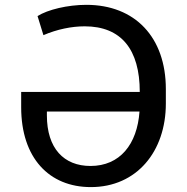

<svg xmlns="http://www.w3.org/2000/svg" viewBox="-20 -757 765 787"><path d="M352.3 9.9C540.5 9.9 659.8 -136.4 659.8 -332.4V-392C659.8 -604 533.7 -737.2 333.8 -737.2C257.8 -737.2 175.8 -717.7 133.9 -691.1L158 -612.9C214.5 -637.1 273.8 -649.1 327.1 -649.1C476.9 -649.1 552.9 -554.3 552.9 -380.3H66.8V-317.5C66.8 -109.4 181.5 9.9 352.3 9.9ZM172.2 -284.1V-299.7H551.8C542.3 -165.5 471.6 -76.7 350.9 -76.7C241.8 -76.7 172.2 -148.8 172.2 -284.1Z"/></svg>

Font: Margiela Sans Text
Style: Regular
Weight: 400
Designer: Stefan Endress, Andreas Faust
Version: Version 1.100;FEAKit 1.0